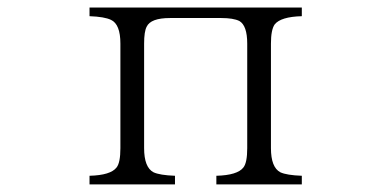

<svg xmlns="http://www.w3.org/2000/svg" viewBox="-20 -544 1040 510"><path d="M217.8 -523.9H781.7V-501Q725.6 -499.5 709.5 -479Q699.7 -464.8 699.7 -428.2V-150.4Q699.7 -99.6 724.6 -86.4Q741.2 -78.6 781.7 -77.1V-54.2H554.7V-77.1Q610.8 -78.6 626.5 -99.1Q636.7 -111.8 636.7 -150.4V-428.2Q636.7 -476.1 615.7 -488.3Q599.6 -496.1 567.9 -496.1H431.6Q380.4 -496.1 369.6 -473.1Q362.8 -460.4 362.8 -428.2V-150.4Q362.8 -99.6 387.7 -86.4Q404.3 -78.6 444.8 -77.1V-54.2H217.8V-77.1Q273.9 -78.6 289.6 -99.1Q299.8 -111.8 299.8 -150.4V-428.2Q299.8 -479.5 274.9 -491.2Q257.8 -499.5 217.8 -501Z"/></svg>

Font: I.Ming
Style: Regular
Weight: 400
Designer: Ichiten Fonts Project
Version: Version 5.10 Mar 24, 2018